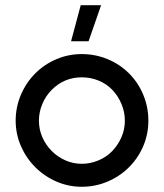

<svg xmlns="http://www.w3.org/2000/svg" viewBox="-20 -710 628 735"><path d="M115 -70Q80 -105 60 -151Q40 -197 40 -248Q40 -300 60 -347Q80 -394 115 -429Q150 -464 196 -483.5Q242 -503 293 -503Q345 -503 392 -483.5Q439 -464 474 -429Q509 -394 528.5 -347Q548 -300 548 -248Q548 -197 528.5 -151Q509 -105 474 -70Q439 -35 392 -15Q345 5 293 5Q242 5 196 -15Q150 -35 115 -70ZM178 -366Q155 -343 142 -312Q129 -281 129 -248Q129 -215 142 -185Q155 -155 178 -132Q201 -109 230.5 -96Q260 -83 293 -83Q326 -83 357 -96Q388 -109 410 -132Q432 -155 445 -185Q458 -215 458 -248Q458 -281 445 -312Q432 -343 410 -366Q388 -389 357.5 -401.5Q327 -414 293 -414Q226 -414 178 -366ZM319 -552H252L289 -690H367Z"/></svg>

Font: Sulphur Point
Style: Bold
Weight: 700
Designer: Noponies / Dale Sattler
Foundry: Noponies
Version: Version 1.000; ttfautohint (v1.8)